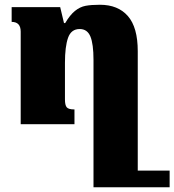

<svg xmlns="http://www.w3.org/2000/svg" viewBox="-20 -522 733 807"><path d="M693 195V265H408H373V-270Q373 -337 360 -368.5Q347 -400 315 -400Q279 -400 266 -363Q253 -326 253 -258V-104Q253 -80 260.5 -71Q268 -62 293 -62V0H67V-389Q67 -430 29 -430V-492H233L249 -425H254Q274 -459 295 -476Q316 -493 339.5 -497.5Q363 -502 400 -502Q476 -502 517.5 -454.5Q559 -407 559 -307V195Z"/></svg>

Font: Noto Serif Armenian Black
Style: Regular
Weight: 900
Designer: Monotype Design team
Foundry: Monotype Imaging Inc.
Version: Version 1.000